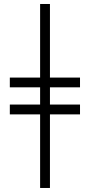

<svg xmlns="http://www.w3.org/2000/svg" viewBox="-20 -728 451 963"><path d="M230.5 -154.3V214.8H181.2V-154.3H29.3V-203.6H181.2V-290H29.3V-338.9H181.2V-708H230.5V-338.9H381.3V-290H230.5V-203.6H381.3V-154.3Z"/></svg>

Font: Doulos SIL Compact
Style: Regular
Weight: 400
Designer: Walt Agee, Victor Gaultney, Peter Martin, Debbi Hosken
Foundry: SIL International
Version: Version 4.110; 2011; Maintenance release ; LnSpcTght